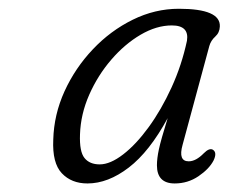

<svg xmlns="http://www.w3.org/2000/svg" viewBox="-20 -732 522 438"><path d="M396.5 -401.5Q386 -364 410.5 -364Q427 -364 445 -382.5Q457.5 -395 465.5 -390.5Q476 -384 467 -365.5Q457 -346.5 432.8 -330Q408.5 -313.5 378.5 -313.5Q338 -313.5 338 -355Q338 -370.5 342.5 -391.5Q347 -412.5 362.5 -462.5Q321 -386 273.8 -349.8Q226.5 -313.5 179.5 -313.5Q143 -313.5 121 -336.8Q99 -360 101.5 -413.5Q103 -470.5 127.2 -523.8Q151.5 -577 191.8 -619.5Q232 -662 282.8 -687Q333.5 -712 388 -712Q483.5 -712 481.5 -671.5Q481 -657.5 471 -648.5Q461 -639.5 457.5 -627ZM162.5 -425.5Q161 -386 172.8 -371.5Q184.5 -357 207.5 -357Q231.5 -357 261 -379.8Q290.5 -402.5 319.2 -442Q348 -481.5 371.2 -532.2Q394.5 -583 406.5 -639Q412 -674 372 -674Q337 -674 300.8 -652.8Q264.5 -631.5 233.8 -595.8Q203 -560 183.5 -515.8Q164 -471.5 162.5 -425.5Z"/></svg>

Font: Fraunces 72pt S100 Light
Style: Italic
Weight: 300
Italic angle: -16°
Version: Version 1.000; ttfautohint (v1.8.3)